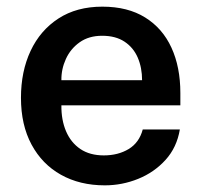

<svg xmlns="http://www.w3.org/2000/svg" viewBox="-20 -547 606 577"><path d="M164.5 -230.5Q164 -186.5 178.5 -152.5Q193 -118.5 221.5 -99.2Q250 -80 292 -80Q335 -80 366.8 -99.2Q398.5 -118.5 409 -158H520.5Q511.5 -104 477.5 -66.5Q443.5 -29 395.2 -9.5Q347 10 295 10Q220 10 163.2 -21.8Q106.5 -53.5 74.8 -112.5Q43 -171.5 43 -253Q43 -332.5 72 -394.2Q101 -456 155.8 -491.5Q210.5 -527 287.5 -527Q364 -527 416.2 -494.5Q468.5 -462 495.2 -403.8Q522 -345.5 522 -267.5V-230.5ZM164.5 -306H407Q407 -343.5 394 -373.8Q381 -404 354.2 -421.8Q327.5 -439.5 287 -439.5Q247 -439.5 219.5 -420Q192 -400.5 178 -369.8Q164 -339 164.5 -306Z"/></svg>

Font: Public Sans SemiBold
Style: Regular
Weight: 600
Designer: The Public Sans Project Authors: Dan O. Williams and USWDS (Libre Franklin designed by Pablo Impallari and Rodrigo Fuenz
Version: Version 1.007